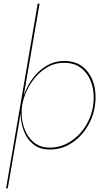

<svg xmlns="http://www.w3.org/2000/svg" viewBox="-20 -800 565 1039"><path d="M13 219 184 -780H194L22 219ZM494 -230Q485 -165 450 -110Q415 -55 362.5 -22.5Q310 10 247 9Q200 9 168 -13.5Q136 -36 118 -71.5Q100 -107 94.5 -148.5Q89 -190 95 -230Q102 -273 121.5 -315.5Q141 -358 171 -393Q201 -428 240.5 -449Q280 -470 327 -470Q391 -470 431 -436Q471 -402 487 -347.5Q503 -293 494 -230ZM484 -230Q493 -290 477.5 -342.5Q462 -395 423.5 -428Q385 -461 324 -460Q281 -460 243 -440Q205 -420 175.5 -386.5Q146 -353 126.5 -312.5Q107 -272 100 -230Q94 -192 100 -152Q106 -112 124 -78Q142 -44 172 -23Q202 -2 244 -1Q305 0 356 -31Q407 -62 441 -114.5Q475 -167 484 -230Z"/></svg>

Font: Jost Thin
Style: Italic
Weight: 200
Italic angle: -5°
Version: Version 3.710